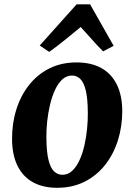

<svg xmlns="http://www.w3.org/2000/svg" viewBox="-20 -859 623 892"><path d="M335.5 -569Q403 -569 450 -543.2Q497 -517.5 522.2 -467.2Q547.5 -417 548 -344Q548 -271.5 527.8 -207Q507.5 -142.5 468.5 -93Q429.5 -43.5 373.2 -15Q317 13.5 245.5 13.5Q179.5 13.5 132.8 -12.5Q86 -38.5 61.2 -89Q36.5 -139.5 36 -212.5Q35.5 -285.5 55.8 -350Q76 -414.5 114.8 -463.8Q153.5 -513 209.2 -541Q265 -569 335.5 -569ZM315 -508Q289 -508 269.2 -489.8Q249.5 -471.5 235.5 -441Q221.5 -410.5 212.5 -372.8Q203.5 -335 199.2 -295.2Q195 -255.5 195.5 -219.5Q196 -153 205.5 -115.2Q215 -77.5 231.8 -62.2Q248.5 -47 269.5 -47Q295.5 -47 315 -65Q334.5 -83 348.8 -113.5Q363 -144 371.8 -182Q380.5 -220 384.5 -260Q388.5 -300 388 -336.5Q387.5 -403.5 378 -440.8Q368.5 -478 352.2 -493Q336 -508 315 -508ZM208.5 -618 164.5 -647.5 336 -839H398.5L508 -646L459 -620.5Q433 -646 407.2 -675.5Q381.5 -705 355 -733.5Q319 -704 282.2 -674Q245.5 -644 208.5 -618Z"/></svg>

Font: Merriweather Light 18pt ExtraBold
Style: Italic
Weight: 800
Italic angle: -7.8°
Version: Version 2.101